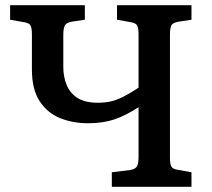

<svg xmlns="http://www.w3.org/2000/svg" viewBox="-20 -720 816 740"><path d="M411 0V-56L483 -65Q504 -69 509 -81Q514 -93 514 -116V-307Q464 -274 420 -259.5Q376 -245 319 -245Q260 -245 211 -265Q162 -285 132.5 -330.5Q103 -376 103 -452V-588Q103 -612 97.5 -622Q92 -632 70 -635L19 -644V-700H307V-644L254 -636Q234 -632 229 -620Q224 -608 224 -585V-461Q224 -425 236.5 -393.5Q249 -362 278 -343Q307 -324 357 -324Q384 -324 406.5 -329Q429 -334 454 -346.5Q479 -359 514 -382V-588Q514 -612 508.5 -622Q503 -632 481 -635L431 -644V-700H718V-644L666 -636Q644 -632 639.5 -620Q635 -608 635 -585V-112Q635 -88 640.5 -78Q646 -68 668 -65L718 -56V0Z"/></svg>

Font: Literata Medium
Style: Regular
Weight: 500
Designer: Latin by Veronika Burian and Jose Scaglione. Greek by Irene Vlachou. Cyrillic by Vera Evstafieva.
Foundry: TypeTogether
Version: Version 3.103; ttfautohint (v1.8.4.7-5d5b);gftools[0.9.29]